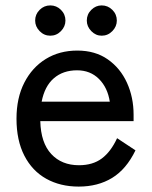

<svg xmlns="http://www.w3.org/2000/svg" viewBox="-20 -679 562 710"><path d="M271 11Q203 11 151 -18Q99 -47 70 -103.5Q41 -160 41 -240Q41 -317 70 -373.5Q99 -430 149.5 -461Q200 -492 266 -492Q332 -492 378.5 -459.5Q425 -427 449.5 -373Q474 -319 474 -255V-231H129Q131 -151 169.5 -109.5Q208 -68 272 -68Q323 -68 356.5 -93Q390 -118 413 -168L481 -123Q447 -53 394.5 -21Q342 11 271 11ZM134 -303H386Q378 -355 346 -387Q314 -419 265 -419Q213 -419 179 -389.5Q145 -360 134 -303ZM166 -547Q143 -547 126.5 -564Q110 -581 110 -603Q110 -626 126.5 -642.5Q143 -659 166 -659Q189 -659 205.5 -642.5Q222 -626 222 -603Q222 -581 205.5 -564Q189 -547 166 -547ZM356 -547Q334 -547 317.5 -564Q301 -581 301 -603Q301 -626 317.5 -642.5Q334 -659 356 -659Q379 -659 395.5 -642.5Q412 -626 412 -603Q412 -581 395.5 -564Q379 -547 356 -547Z"/></svg>

Font: Zen Kaku Gothic Antique Medium
Style: Regular
Weight: 500
Designer: Yoshimichi Ohira
Foundry: Positype
Version: Version 1.002